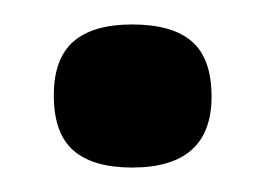

<svg xmlns="http://www.w3.org/2000/svg" viewBox="-20 -125 217 157"><path d="M88 12Q56 12 40 -2Q24 -16 24 -47Q24 -77 40 -91Q56 -105 88 -105Q121 -105 137 -91Q153 -77 153 -46Q153 12 88 12Z"/></svg>

Font: Bricolage Grotesque 17pt
Style: Regular
Weight: 400
Version: Version 1.001;gftools[0.9.33.dev8+g029e19f]